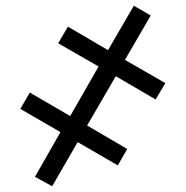

<svg xmlns="http://www.w3.org/2000/svg" viewBox="-20 -648 649 670"><path d="M447 -628 506 -594 416 -439 557 -358 523 -301 384 -382 284 -210 424 -128 391 -71 251 -152 162 2 102 -31 191 -187 51 -268 84 -325 225 -243 324 -416 183 -497 217 -555 357 -473Z"/></svg>

Font: Noto Sans Ambassadori
Style: Regular
Weight: 400
Designer: Monotype Design Team
Foundry: Monotype Imaging Inc.
Version: Version 2.013